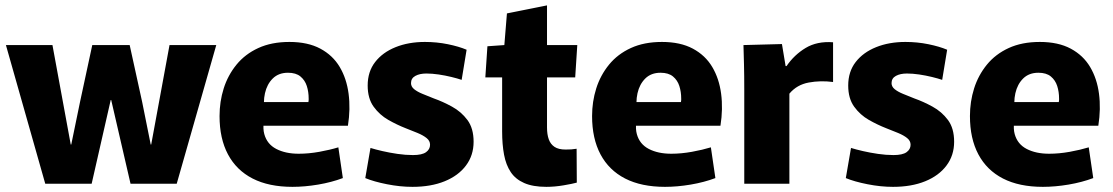

<svg xmlns="http://www.w3.org/2000/svg" viewBox="-20 -689 4174 720"><path d="M2.2 -520H176.7L245.3 -147H247.2L280.2 -307.2L326 -520H466.3L513 -307.2L545.2 -147H547L615.7 -520H791L642.7 0H469.5L397 -314H395.2L323.7 0H149.7Z M1076.8 11.7Q988.2 11.7 927.3 -19.5Q866.5 -50.7 834.9 -110.1Q803.3 -169.5 803.3 -253.7Q803.3 -308 818.9 -357.4Q834.5 -406.8 866.8 -446.5Q899.2 -486.2 948.7 -508.9Q998.2 -531.7 1065.3 -531.7Q1134.3 -531.7 1181.2 -506.6Q1228 -481.5 1253.9 -437.9Q1279.8 -394.3 1287.2 -337.6Q1294.7 -280.8 1284.7 -217.5H892.5L983.3 -284.8Q960.7 -224.2 971.1 -186.2Q981.5 -148.3 1016.2 -130.4Q1050.8 -112.5 1100.3 -112.5Q1137.5 -112.5 1177.6 -119.7Q1217.7 -127 1248.8 -136.5L1265.7 -21.2Q1223.3 -5.3 1173.1 3.2Q1122.8 11.7 1076.8 11.7ZM893.5 -306.3H1136.5Q1137.5 -310.7 1137.5 -313.7Q1137.5 -316.7 1137.5 -319.5Q1137.5 -344.8 1130.5 -366.6Q1123.5 -388.3 1106.6 -402.3Q1089.7 -416.2 1060 -416.2Q1024.8 -416.2 1003 -394.8Q981.2 -373.3 973.6 -339.3Q966 -305.3 973.3 -268.3Z M1526.8 11.7Q1480.3 11.7 1431.2 1.9Q1382 -7.8 1349.8 -21.2L1369.3 -134.2Q1387 -128.7 1413.7 -122.5Q1440.3 -116.3 1470.6 -111.9Q1500.8 -107.5 1528.7 -107.5Q1562.5 -107.5 1577.6 -118.3Q1592.7 -129.2 1592.7 -146.2Q1592.7 -161 1579.7 -171.3Q1566.7 -181.7 1546 -190.3Q1525.3 -199 1501.2 -208.2Q1469.2 -220.7 1436.3 -239.3Q1403.5 -258 1381.2 -288.8Q1358.8 -319.7 1358.8 -368.3Q1358.8 -420.3 1386.8 -456.4Q1414.7 -492.5 1463.3 -512.1Q1512 -531.7 1573.5 -531.7Q1618 -531.7 1659.5 -523.2Q1701 -514.7 1729.8 -502.5L1711.2 -389.5Q1695.7 -394.8 1672.7 -400.4Q1649.7 -406 1625 -409.7Q1600.3 -413.3 1579 -413.3Q1553.8 -413.3 1537.6 -404.4Q1521.3 -395.5 1521.3 -377.3Q1521.3 -364.2 1533 -354.6Q1544.7 -345 1564.4 -337Q1584.2 -329 1607 -319.8Q1640.2 -308.2 1674.8 -289.2Q1709.5 -270.3 1732.7 -239.2Q1756 -208 1756 -157.5Q1756 -106.3 1727.3 -68.2Q1698.7 -30 1647.3 -9.2Q1596 11.7 1526.8 11.7Z M2029 11.7Q1978.2 11.7 1945.6 -2.7Q1913 -17 1895.2 -43.8Q1877.3 -70.7 1870.2 -108.9Q1863 -147.2 1863 -196V-398.7H1800L1807.8 -515.5L1871.3 -520L1881 -638.7L2031.3 -668.8V-520H2144.8L2137 -398.7H2031.3V-211.2Q2031.3 -184.8 2037.9 -166.5Q2044.5 -148.2 2059.5 -138.2Q2074.5 -128.2 2100.8 -128.2Q2112.3 -128.2 2122.5 -128.8Q2132.7 -129.5 2142.3 -131.2L2143 -4.2Q2127 0.3 2093.4 6Q2059.8 11.7 2029 11.7Z M2473.8 11.7Q2385.2 11.7 2324.3 -19.5Q2263.5 -50.7 2231.9 -110.1Q2200.3 -169.5 2200.3 -253.7Q2200.3 -308 2215.9 -357.4Q2231.5 -406.8 2263.8 -446.5Q2296.2 -486.2 2345.7 -508.9Q2395.2 -531.7 2462.3 -531.7Q2531.3 -531.7 2578.2 -506.6Q2625 -481.5 2650.9 -437.9Q2676.8 -394.3 2684.2 -337.6Q2691.7 -280.8 2681.7 -217.5H2289.5L2380.3 -284.8Q2357.7 -224.2 2368.1 -186.2Q2378.5 -148.3 2413.2 -130.4Q2447.8 -112.5 2497.3 -112.5Q2534.5 -112.5 2574.6 -119.7Q2614.7 -127 2645.8 -136.5L2662.7 -21.2Q2620.3 -5.3 2570.1 3.2Q2519.8 11.7 2473.8 11.7ZM2290.5 -306.3H2533.5Q2534.5 -310.7 2534.5 -313.7Q2534.5 -316.7 2534.5 -319.5Q2534.5 -344.8 2527.5 -366.6Q2520.5 -388.3 2503.6 -402.3Q2486.7 -416.2 2457 -416.2Q2421.8 -416.2 2400 -394.8Q2378.2 -373.3 2370.6 -339.3Q2363 -305.3 2370.3 -268.3Z M2771 0V-351.2Q2771 -406.7 2770 -445.9Q2769 -485.2 2768 -520L2912.3 -523.8L2926 -441.2H2929.5Q2958.2 -483.3 3001.2 -509.2Q3044.2 -535 3104 -530.5V-381.5Q3057 -387.7 3012.7 -379.5Q2968.3 -371.3 2940.2 -337.8V0Z M3328.8 11.7Q3282.3 11.7 3233.2 1.9Q3184 -7.8 3151.8 -21.2L3171.3 -134.2Q3189 -128.7 3215.7 -122.5Q3242.3 -116.3 3272.6 -111.9Q3302.8 -107.5 3330.7 -107.5Q3364.5 -107.5 3379.6 -118.3Q3394.7 -129.2 3394.7 -146.2Q3394.7 -161 3381.7 -171.3Q3368.7 -181.7 3348 -190.3Q3327.3 -199 3303.2 -208.2Q3271.2 -220.7 3238.3 -239.3Q3205.5 -258 3183.2 -288.8Q3160.8 -319.7 3160.8 -368.3Q3160.8 -420.3 3188.8 -456.4Q3216.7 -492.5 3265.3 -512.1Q3314 -531.7 3375.5 -531.7Q3420 -531.7 3461.5 -523.2Q3503 -514.7 3531.8 -502.5L3513.2 -389.5Q3497.7 -394.8 3474.7 -400.4Q3451.7 -406 3427 -409.7Q3402.3 -413.3 3381 -413.3Q3355.8 -413.3 3339.6 -404.4Q3323.3 -395.5 3323.3 -377.3Q3323.3 -364.2 3335 -354.6Q3346.7 -345 3366.4 -337Q3386.2 -329 3409 -319.8Q3442.2 -308.2 3476.8 -289.2Q3511.5 -270.3 3534.7 -239.2Q3558 -208 3558 -157.5Q3558 -106.3 3529.3 -68.2Q3500.7 -30 3449.3 -9.2Q3398 11.7 3328.8 11.7Z M3890.8 11.7Q3802.2 11.7 3741.3 -19.5Q3680.5 -50.7 3648.9 -110.1Q3617.3 -169.5 3617.3 -253.7Q3617.3 -308 3632.9 -357.4Q3648.5 -406.8 3680.8 -446.5Q3713.2 -486.2 3762.7 -508.9Q3812.2 -531.7 3879.3 -531.7Q3948.3 -531.7 3995.2 -506.6Q4042 -481.5 4067.9 -437.9Q4093.8 -394.3 4101.2 -337.6Q4108.7 -280.8 4098.7 -217.5H3706.5L3797.3 -284.8Q3774.7 -224.2 3785.1 -186.2Q3795.5 -148.3 3830.2 -130.4Q3864.8 -112.5 3914.3 -112.5Q3951.5 -112.5 3991.6 -119.7Q4031.7 -127 4062.8 -136.5L4079.7 -21.2Q4037.3 -5.3 3987.1 3.2Q3936.8 11.7 3890.8 11.7ZM3707.5 -306.3H3950.5Q3951.5 -310.7 3951.5 -313.7Q3951.5 -316.7 3951.5 -319.5Q3951.5 -344.8 3944.5 -366.6Q3937.5 -388.3 3920.6 -402.3Q3903.7 -416.2 3874 -416.2Q3838.8 -416.2 3817 -394.8Q3795.2 -373.3 3787.6 -339.3Q3780 -305.3 3787.3 -268.3Z"/></svg>

Font: Murecho Thin
Style: Regular
Weight: 100
Designer: Neil Summerour
Foundry: Positype
Version: Version 1.010